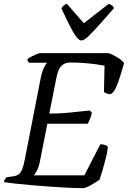

<svg xmlns="http://www.w3.org/2000/svg" viewBox="-29 -981 667 1001"><path d="M403 0Q374 0 331 -2Q288 -4 238.5 -7.5Q189 -11 141 -15Q93 -19 53.5 -23.5Q14 -28 -9 -32Q-7 -40 -3 -46.5Q1 -53 5 -57L34 -61Q56 -63 68 -72Q80 -81 87.5 -100.5Q95 -120 102 -158L183 -573Q190 -608 200 -628.5Q210 -649 217 -654H122Q120 -656 117 -660.5Q114 -665 114 -673Q121 -679 134.5 -686Q148 -693 161.5 -698.5Q175 -704 180 -704H537Q560 -696 583 -682Q606 -668 618 -652Q608 -617 597.5 -583.5Q587 -550 576.5 -526.5Q566 -503 554 -494Q544 -487 530.5 -492.5Q517 -498 513 -501L516 -638Q499 -642 470 -646Q441 -650 407.5 -652.5Q374 -655 339 -655Q314 -655 299 -644Q284 -633 276.5 -615Q269 -597 265 -575L228 -389Q269 -389 304 -391.5Q339 -394 372 -398Q405 -402 440 -405L450 -393Q445 -372 439 -357.5Q433 -343 428 -336H218L178 -134Q173 -110 164 -92.5Q155 -75 148 -67H411L494 -229Q509 -229 521.5 -224Q534 -219 533 -213Q531 -189 523 -157Q515 -125 506 -95Q497 -65 490 -44Q480 -37 463 -26.5Q446 -16 430 -8Q414 0 403 0ZM395 -770Q383 -770 367.5 -791Q352 -812 333 -850Q314 -888 291 -938Q297 -945 302.5 -951.5Q308 -958 320 -961L408 -860L538 -961Q550 -957 557 -951Q564 -945 565 -938Q521 -888 487.5 -850.5Q454 -813 431.5 -791.5Q409 -770 395 -770Z"/></svg>

Font: Texturina Medium 12pt
Style: Italic
Weight: 400
Italic angle: -11°
Version: Version 1.002